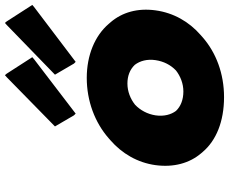

<svg xmlns="http://www.w3.org/2000/svg" viewBox="-95 -812 929 779"><g transform="rotate(-90 369.5 -422.5)"><path d="M291 -256C296 -289 312 -318 334 -339C358 -358 388 -370 420 -370C451 -370 477 -360 496 -340C512 -319 520 -290 515 -256C510 -223 496 -195 473 -173C450 -155 420 -143 388 -143C354 -143 327 -154 309 -173C294 -193 286 -222 291 -256ZM89 -256C79 -182 97 -118 137 -71L143 -64C189 -10 266 22 365 22C460 22 545 -10 608 -65L609 -66L617 -73C671 -120 707 -183 717 -256C727 -329 709 -391 669 -438L668 -439L662 -446C614 -502 535 -535 443 -535C349 -535 262 -502 198 -446L190 -439C136 -392 99 -329 89 -256ZM456 -664 501 -587 508 -580 731 -749 739 -756 672 -860 666 -867 658 -860ZM246 -664 291 -587 298 -580 519 -749 527 -756 460 -860 454 -867 446 -860Z"/></g></svg>

Font: Hussar Woodtype
Style: BlkObl
Weight: 900
Foundry: Cannot Into Space Fonts
Version: Version 1.07